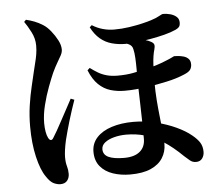

<svg xmlns="http://www.w3.org/2000/svg" viewBox="-56 -849 1113 968"><g transform="rotate(-5 500.0 -364.5)"><path d="M566 38Q519 38 479 24.5Q439 11 415 -18Q391 -47 391 -92Q391 -134 418.5 -164Q446 -194 494.5 -209.5Q543 -225 604 -225Q664 -225 719.5 -211Q775 -197 820 -176Q865 -155 894 -131Q920 -110 932 -90.5Q944 -71 944 -44Q944 -25 933.5 -10.5Q923 4 902 4Q885 4 872 -6.5Q859 -17 846 -29Q794 -80 747.5 -109.5Q701 -139 656.5 -151.5Q612 -164 563 -164Q531 -164 502 -156.5Q473 -149 455 -135Q437 -121 437 -101Q437 -73 464 -60.5Q491 -48 543 -48Q595 -48 622.5 -71Q650 -94 650 -135Q650 -183 649 -227.5Q648 -272 647 -311.5Q646 -351 645 -383Q644 -415 644 -437Q644 -461 644 -490Q644 -519 642.5 -545.5Q641 -572 637 -588Q634 -609 613.5 -617.5Q593 -626 579 -630L618 -646Q637 -645 657.5 -641Q678 -637 697.5 -631.5Q717 -626 729 -619Q742 -612 744 -603Q746 -594 742 -580Q733 -550 730.5 -507Q728 -464 728 -422Q728 -369 731.5 -323.5Q735 -278 739.5 -238.5Q744 -199 747.5 -164.5Q751 -130 751 -101Q751 -61 731 -29.5Q711 2 670.5 20Q630 38 566 38ZM211 56Q196 56 178 48Q160 40 141 11Q116 -24 100 -92.5Q84 -161 84 -247Q84 -302 91.5 -353Q99 -404 109.5 -447.5Q120 -491 127 -522Q132 -544 137.5 -565Q143 -586 146.5 -607Q150 -628 150 -651Q150 -687 132.5 -720.5Q115 -754 100 -775L110 -785Q131 -780 152 -772Q173 -764 195 -750Q214 -738 232.5 -715Q251 -692 264 -667Q277 -642 277 -620Q277 -606 269 -591Q261 -576 249 -556Q237 -536 223 -506Q212 -481 196 -438.5Q180 -396 168 -348Q156 -300 156 -258Q156 -234 159.5 -214Q163 -194 169 -183Q175 -171 182 -170Q189 -169 195 -179Q203 -191 216 -214Q229 -237 244.5 -266Q260 -295 275 -322.5Q290 -350 300 -369L318 -362Q310 -340 301.5 -313.5Q293 -287 284.5 -259.5Q276 -232 269.5 -207Q263 -182 258 -163Q252 -137 249 -114.5Q246 -92 246 -78Q246 -50 251.5 -32Q257 -14 257 7Q257 28 245.5 42Q234 56 211 56ZM575 -385Q537 -385 503.5 -395Q470 -405 443 -431Q416 -457 397 -504L409 -515Q429 -500 448.5 -488.5Q468 -477 492 -470.5Q516 -464 546 -464Q591 -464 624 -470.5Q657 -477 685 -483Q715 -490 745 -499.5Q775 -509 798 -519Q816 -526 826.5 -531.5Q837 -537 839 -537Q845 -537 858 -536Q871 -535 885.5 -531Q900 -527 910 -517Q920 -507 920 -489Q920 -473 912 -461.5Q904 -450 879 -440Q839 -423 789.5 -412.5Q740 -402 693 -394Q660 -390 632 -387.5Q604 -385 575 -385ZM599 -620Q564 -620 531 -629Q498 -638 472 -660Q446 -682 427 -719L438 -729Q463 -713 491.5 -705Q520 -697 549 -697Q588 -697 624.5 -702.5Q661 -708 691 -715Q721 -722 739 -728Q767 -737 781 -745.5Q795 -754 802 -754Q819 -754 837.5 -749Q856 -744 868.5 -733Q881 -722 881 -704Q881 -688 874.5 -681Q868 -674 857 -669Q833 -658 798 -649Q763 -640 725 -633.5Q687 -627 653 -623.5Q619 -620 599 -620Z"/></g></svg>

Font: Noto Serif HK ExtraLight
Style: Bold
Weight: 700
Version: Version 2.002-H1;hotconv 1.1.0;makeotfexe 2.6.0